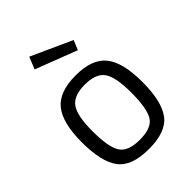

<svg xmlns="http://www.w3.org/2000/svg" viewBox="-216 -845 960 960"><g transform="rotate(-45 264.0 -365.0)"><path d="M50 -251Q50 -388 99 -449Q148 -510 264.5 -510Q381 -510 429.5 -449Q478 -388 478 -251Q478 -114 432 -52Q386 10 264 10Q142 10 96 -52Q50 -114 50 -251ZM127 -252.5Q127 -143 153.5 -99Q180 -55 264.5 -55Q349 -55 375 -98.5Q401 -142 401 -252Q401 -362 372 -403.5Q343 -445 264.5 -445Q186 -445 156.5 -403.5Q127 -362 127 -252.5ZM167 -740 383 -642 362 -591 141 -676Z"/></g></svg>

Font: Titillium Web
Style: Regular
Weight: 400
Version: Version 1.001;PS 57.000;hotconv 1.0.70;makeotf.lib2.5.55311